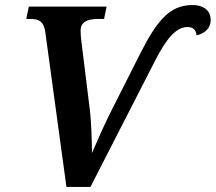

<svg xmlns="http://www.w3.org/2000/svg" viewBox="-20 -740 854 760"><path d="M159 -615 243 0H338L593 -498C641 -593 680 -633 722 -633C743 -633 756 -623 758 -600C792 -608 814 -629 814 -661C814 -695 790 -720 741 -720C648 -720 598 -652 532 -522L421 -302C397 -256 362 -176 344 -134C344 -183 341 -261 336 -302L301 -586C300 -595 299 -608 299 -618C299 -652 323 -665 369 -665H392L402 -714H94L84 -665H100C134 -665 153 -655 159 -615Z"/></svg>

Font: Noto Serif SemiBold
Style: Italic
Weight: 600
Italic angle: -12°
Designer: Monotype Design Team
Foundry: Monotype Imaging Inc.
Version: Version 2.014